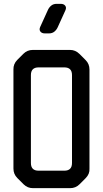

<svg xmlns="http://www.w3.org/2000/svg" viewBox="-20 -971 536 1000"><path d="M70 -44 103 -11Q123 9 152 9H345Q374 9 394 -11L426 -43Q448 -65 446 -93V-609Q446 -638 426 -658L394 -690Q373 -711 345 -711H151Q122 -711 102 -691L70 -659Q49 -638 50 -609V-93Q50 -64 70 -44ZM141 -122V-580Q141 -620 181 -620H315Q355 -620 355 -580V-122Q355 -82 315 -82H181Q141 -82 141 -122ZM214 -797H235Q252 -797 263.5 -806.5Q275 -816 281 -830L321 -918Q327 -932 319.5 -941.5Q312 -951 296 -951H275Q258 -951 246.5 -941.5Q235 -932 229 -918L189 -830Q183 -816 190.5 -806.5Q198 -797 214 -797Z"/></svg>

Font: WDXL Lubrifont TC
Style: Regular
Weight: 400
Designer: [WDXL Lubrifont] Copyright 2020-2022 (c) NightFurySL2001, Skr-ZERO; [ZCOOL QingKe HuangYou] Copyright 2018-2022 (c) The 
Version: Version 2.001;hotconv 1.1.1;makeotfexe 2.6.0